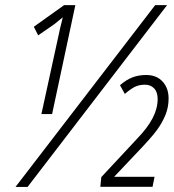

<svg xmlns="http://www.w3.org/2000/svg" viewBox="-20 -734 682 754"><path d="M636.2 -713.9 88.4 0H41L589.4 -713.9ZM579.1 -0.5H374L377.9 -38.6L518.6 -189.5Q559.1 -231.4 579.1 -269.5Q599.1 -307.6 599.1 -345.2Q599.1 -372.6 585.2 -387Q571.3 -401.4 549.3 -401.4Q528.8 -401.4 512.5 -394.3Q496.1 -387.2 470.2 -365.2L451.2 -399.4Q476.1 -420.9 500.2 -430.2Q524.4 -439.5 554.2 -439.5Q594.7 -439.5 618.4 -413.8Q642.1 -388.2 642.1 -347.2Q642.1 -313 629.9 -283Q617.7 -252.9 596.2 -223.1Q574.7 -193.4 510.3 -126.5L428.2 -39.6H586.9ZM184.6 -286.1H142.6L216.3 -624L226.6 -666Q204.6 -647.5 193.1 -638.9Q181.6 -630.4 129.9 -595.2L112.8 -628.9L231.9 -713.9H275.9Z"/></svg>

Font: TypoPRO Open Sans Condensed
Style: Italic
Weight: 300
Width: 3
Italic angle: -12°
Foundry: Ascender Corporation
Version: Version 1.10